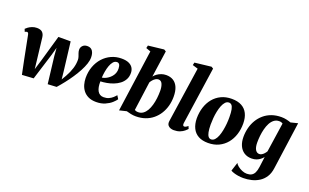

<svg xmlns="http://www.w3.org/2000/svg" viewBox="-113 -1376 3528 2189"><g transform="rotate(20 1651.0 -282.0)"><path d="M146 10 111.5 -157.5 55.5 -442Q52.5 -458.5 47.2 -464.5Q42 -470.5 34 -470.5Q26 -470.5 21 -468Q16 -465.5 8.5 -461.5L-4.5 -494Q3.5 -503 22.2 -516.8Q41 -530.5 67.5 -541.2Q94 -552 125.5 -552Q169.5 -552 191.2 -531.5Q213 -511 218 -471.5L250 -198.5L261 -101.5L299 -226L389 -539H537.5L579.5 -191L589.5 -96.5L622.5 -152.5Q639.5 -183 651.8 -211.2Q664 -239.5 672 -265.8Q680 -292 683.8 -317.5Q687.5 -343 687.5 -368.5Q687.5 -388 680.8 -407Q674 -426 667.2 -445.5Q660.5 -465 660.5 -484.5Q660.5 -512.5 680.8 -533.2Q701 -554 735 -554Q768 -554 786.2 -538.5Q804.5 -523 812 -499Q819.5 -475 819.5 -449Q820.5 -412.5 805.8 -368.5Q791 -324.5 765.5 -276.5Q740 -228.5 707.2 -179.5Q674.5 -130.5 638 -84Q601.5 -37.5 565 3.5L458.5 9.5L419.5 -317.5L412 -414.5L385 -317.5L285.5 1.5Z M1272.5 -104Q1259 -83.5 1228.8 -56.2Q1198.5 -29 1152.2 -8.8Q1106 11.5 1045 11.5Q989.5 11.5 950.5 -7Q911.5 -25.5 887.2 -56.8Q863 -88 852 -126.8Q841 -165.5 840.5 -206Q840 -281.5 863.5 -345Q887 -408.5 929.2 -455.2Q971.5 -502 1028.5 -528Q1085.5 -554 1152 -554Q1206.5 -554 1240.2 -538.5Q1274 -523 1290 -496.5Q1306 -470 1306.5 -437Q1307.5 -390 1288.2 -355Q1269 -320 1236.8 -295.8Q1204.5 -271.5 1165.2 -256.5Q1126 -241.5 1086 -234.5Q1046 -227.5 1012 -226.5Q1011 -190 1016.2 -161Q1021.5 -132 1033 -111.5Q1044.5 -91 1063 -80Q1081.5 -69 1106.5 -69Q1142 -69 1168.8 -81Q1195.5 -93 1214.8 -110.5Q1234 -128 1247.5 -144.5ZM1116.5 -498Q1090 -498 1071.2 -476.2Q1052.5 -454.5 1040.2 -420.2Q1028 -386 1021.2 -346.8Q1014.5 -307.5 1012.5 -272.5Q1029 -274.5 1048.8 -282.2Q1068.5 -290 1087.8 -303.5Q1107 -317 1123.2 -336Q1139.5 -355 1148.8 -379.5Q1158 -404 1157 -433.5Q1156 -467.5 1145.5 -482.8Q1135 -498 1116.5 -498Z M1550 -481Q1564.5 -499.5 1586.5 -515.5Q1608.5 -531.5 1636 -541.2Q1663.5 -551 1694.5 -551Q1746 -551 1782.2 -528Q1818.5 -505 1837.8 -459.5Q1857 -414 1857 -346.5Q1857 -289 1842.8 -235.8Q1828.5 -182.5 1800.8 -137.8Q1773 -93 1732.8 -59.5Q1692.5 -26 1640.5 -7.8Q1588.5 10.5 1525.5 10.5Q1496.5 10.5 1465.5 4.2Q1434.5 -2 1411.5 -9.5L1325 11.5L1430.5 -742L1374 -762.5L1381.5 -795.5L1571.5 -817L1596 -802.5ZM1492.5 -54.5Q1499.5 -50 1510.2 -46.8Q1521 -43.5 1536 -43.5Q1569.5 -43.5 1595 -61.8Q1620.5 -80 1638.5 -111.2Q1656.5 -142.5 1668 -182.8Q1679.5 -223 1684.8 -267.8Q1690 -312.5 1690 -356.5Q1690 -406.5 1675.5 -440.2Q1661 -474 1627.5 -474Q1609.5 -474 1592.8 -463.5Q1576 -453 1562.5 -437.5Q1549 -422 1540.5 -406.5Z M2068 -104Q2066.5 -86.5 2070.8 -78Q2075 -69.5 2085.5 -69.5Q2093 -69.5 2103 -73.8Q2113 -78 2130 -92L2143 -61Q2132 -48 2112 -31.2Q2092 -14.5 2061 -2Q2030 10.5 1987 10.5Q1967.5 10.5 1948.2 4Q1929 -2.5 1916.8 -17.2Q1904.5 -32 1904.5 -56Q1904.5 -61.5 1905.5 -69Q1906.5 -76.5 1907.5 -84.2Q1908.5 -92 1909.5 -97.5L2004.5 -741.5L1938.5 -761.5L1946 -794L2146 -817L2169.5 -802.5Z M2489.5 -552Q2561.5 -552 2609.5 -526.2Q2657.5 -500.5 2682 -451.2Q2706.5 -402 2707 -331.5Q2707.5 -261 2687.5 -198.2Q2667.5 -135.5 2628.5 -88Q2589.5 -40.5 2532.8 -13.2Q2476 14 2403 14Q2333 14 2285.5 -12.2Q2238 -38.5 2213.8 -88Q2189.5 -137.5 2188.5 -206.5Q2188.5 -278.5 2208.5 -341.2Q2228.5 -404 2267.2 -451.2Q2306 -498.5 2362 -525.2Q2418 -552 2489.5 -552ZM2473.5 -501Q2448.5 -501 2430 -481.2Q2411.5 -461.5 2398.2 -428.2Q2385 -395 2376.8 -354.8Q2368.5 -314.5 2365 -272.5Q2361.5 -230.5 2361.5 -193.5Q2362 -138 2369 -103.5Q2376 -69 2389.5 -52.8Q2403 -36.5 2422.5 -36.5Q2447.5 -36.5 2466.2 -56.5Q2485 -76.5 2498 -109.8Q2511 -143 2519 -183.5Q2527 -224 2530.8 -266.2Q2534.5 -308.5 2534 -346Q2534 -403.5 2527 -437.5Q2520 -471.5 2506.8 -486.2Q2493.5 -501 2473.5 -501Z M3214 26.5Q3205.5 90.5 3177 134Q3148.5 177.5 3106.8 203.5Q3065 229.5 3016.5 241Q2968 252.5 2918.5 252.5Q2886 252.5 2856 247.8Q2826 243 2802 235.2Q2778 227.5 2764 218.5L2798 113.5Q2806 131 2828.8 149.2Q2851.5 167.5 2881.2 180Q2911 192.5 2940 192.5Q2973 192.5 2995.5 180.2Q3018 168 3031.5 140.8Q3045 113.5 3051 68.5L3067 -56.5Q3053 -39 3033.8 -23.8Q3014.5 -8.5 2989 1Q2963.5 10.5 2931 10.5Q2877 10.5 2839 -14.8Q2801 -40 2781 -85.2Q2761 -130.5 2761 -190.5Q2761 -246.5 2774.5 -299.5Q2788 -352.5 2815 -397.8Q2842 -443 2881.8 -477.2Q2921.5 -511.5 2974.5 -530.8Q3027.5 -550 3093 -550Q3124.5 -550 3155.5 -543Q3186.5 -536 3208 -527.5L3294 -549ZM3128 -485Q3121 -490 3110.2 -493.8Q3099.5 -497.5 3084.5 -497.5Q3048.5 -497.5 3022.2 -477.5Q2996 -457.5 2978.2 -424Q2960.5 -390.5 2950 -349.2Q2939.5 -308 2935 -265.2Q2930.5 -222.5 2930.5 -184Q2930.5 -154 2935.5 -131.8Q2940.5 -109.5 2949.5 -95.2Q2958.5 -81 2970.5 -74.2Q2982.5 -67.5 2996.5 -67.5Q3012.5 -67.5 3027.5 -76.8Q3042.5 -86 3055 -100.2Q3067.5 -114.5 3075.5 -128.5Z"/></g></svg>

Font: Merriweather 60pt Black
Style: Italic
Weight: 900
Italic angle: -7.8°
Version: Version 2.101